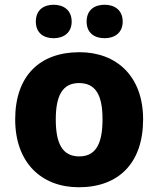

<svg xmlns="http://www.w3.org/2000/svg" viewBox="-20 -779 667 809"><path d="M131 -688C131 -640 164 -618 206 -618C247 -618 282 -640 282 -688C282 -737 247 -759 206 -759C164 -759 131 -737 131 -688ZM345 -688C345 -640 378 -618 421 -618C462 -618 497 -640 497 -688C497 -737 462 -759 421 -759C378 -759 345 -737 345 -688ZM583 -276C583 -458 471 -559 315 -559C146 -559 44 -458 44 -276C44 -92 156 10 312 10C480 10 583 -92 583 -276ZM215 -276C215 -377 244 -429 313 -429C384 -429 412 -377 412 -276C412 -174 384 -120 314 -120C243 -120 215 -174 215 -276Z"/></svg>

Font: Noto Sans Bengali UI ExtraBold
Style: Regular
Weight: 800
Designer: Jelle Bosma - Monotype Design Team
Foundry: Monotype Imaging Inc.
Version: Version 2.003